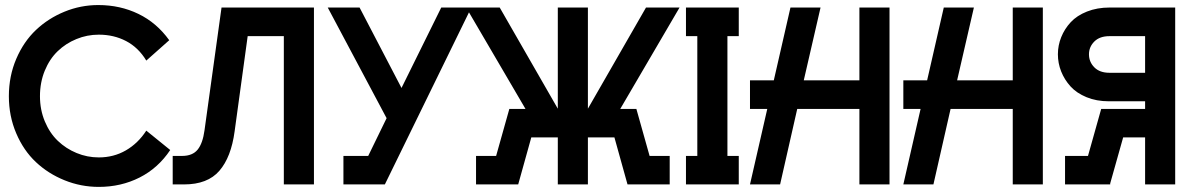

<svg xmlns="http://www.w3.org/2000/svg" viewBox="-20 -730 4722 760"><path d="M371.1 9.8Q300.3 9.8 235.6 -16.4Q170.9 -42.5 122.1 -88.4Q73.2 -134.3 44.2 -202.4Q15.1 -270.5 15.1 -349.1Q15.1 -428.7 44.4 -497.1Q73.7 -565.4 122.6 -611.6Q171.4 -657.7 235.4 -683.8Q299.3 -710 369.1 -710Q455.6 -710 527.8 -675Q600.1 -640.1 649.9 -570.8L559.1 -490.2Q527.8 -542 479.2 -567.4Q430.7 -592.8 371.1 -592.8Q324.7 -592.8 282.5 -575.4Q240.2 -558.1 208.3 -527.3Q176.3 -496.6 157.2 -450.2Q138.2 -403.8 138.2 -349.1Q138.2 -295.4 157.5 -249.3Q176.8 -203.1 209 -172.4Q241.2 -141.6 283.2 -124.3Q325.2 -106.9 371.1 -106.9Q430.2 -106.9 478.3 -134.8Q526.4 -162.6 559.1 -212.9L653.8 -136.2Q606 -64.5 532.5 -27.3Q459 9.8 371.1 9.8Z M1222.7 -700.2V0H1103.5V-586.9H960.4L908.7 -210Q895 -107.9 848.4 -54Q801.8 0 708.5 0H663.6V-112.8H700.7Q742.2 -112.8 762.5 -137.9Q782.7 -163.1 789.6 -214.8L856.9 -700.2Z M1339.4 0V-112.8H1437.5L1510.3 -262.2L1277.3 -700.2H1403.3L1569.3 -381.8L1726.6 -700.2H1845.7L1503.4 0Z M2307.1 0H2188V-186H2083L2031.2 0H1864.3V-112.8H1943.8L1996.1 -298.8H2060.1L1825.2 -700.2H1958L2188 -299.8V-700.2H2307.1V-299.8L2537.1 -700.2H2669.9L2435.1 -298.8H2499L2551.3 -112.8H2630.9V0H2463.9L2412.1 -186H2307.1Z M2695.3 0V-112.8H2740.2V-586.9H2695.3V-700.2H2904.3V-586.9H2859.4V-112.8H2904.3V0Z M3381.8 0V-298.8H3135.7L3067.9 0H2948.7L3017.1 -298.8H2948.7V-412.1H3043L3108.9 -700.2H3228L3161.6 -412.1H3381.8V-700.2H3501V0Z M3988.8 0V-298.8H3742.7L3674.8 0H3555.7L3624 -298.8H3555.7V-412.1H3649.9L3715.8 -700.2H3835L3768.6 -412.1H3988.8V-700.2H4107.9V0Z M4631.8 0H4512.7V-186H4425.8L4374.5 -3.9V0H4195.8V-112.8H4286.6L4338.9 -298.8H4512.7V-329.1H4368.7Q4320.3 -329.1 4281 -345.2Q4241.7 -361.3 4217.5 -387.9Q4193.4 -414.6 4180.4 -447.3Q4167.5 -480 4167.5 -515.1Q4167.5 -550.3 4180.7 -583Q4193.8 -615.7 4218.3 -642.1Q4242.7 -668.5 4282.7 -684.3Q4322.8 -700.2 4372.6 -700.2H4631.8ZM4290.5 -515.1Q4290.5 -484.9 4311.8 -463.4Q4333 -441.9 4371.6 -441.9H4512.7V-586.9H4371.6Q4333 -586.9 4311.8 -565.7Q4290.5 -544.4 4290.5 -515.1Z"/></svg>

Font: Cakra Normal
Style: Regular
Weight: 400
Designer: Lucia Kollert, Vojtech Kollert
Foundry: OoM Type
Version: Version 1.000;Glyphs 3.1.1 (3148)